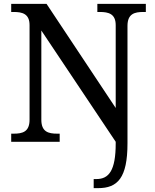

<svg xmlns="http://www.w3.org/2000/svg" viewBox="-20 -734 803 994"><path d="M465 240H488C589 240 640 187 640 8V-600C640 -663 677 -672 722 -672H735V-714H484V-672H497C541 -672 579 -663 579 -604V-175L221 -714H38V-672H51C95 -672 133 -663 133 -604V-114C133 -51 96 -42 51 -42H38V0H289V-42H276C231 -42 194 -51 194 -114V-576L579 0V9C579 150 543 193 479 193H465Z"/></svg>

Font: Noto Serif Devanagari
Style: Regular
Weight: 400
Designer: Universal Thirst, Indian Type Foundry and the Monotype Design Team
Foundry: Monotype Imaging Inc.
Version: Version 2.004